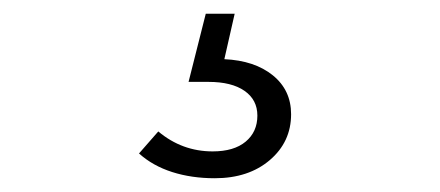

<svg xmlns="http://www.w3.org/2000/svg" viewBox="-20 -20 640 279"><path d="M292 239Q258.4 239 230.2 230Q202 221 182 203L210 171Q244.6 200 289 200Q320 200 337 185.8Q354 171.6 354 148Q354 125 335.3 112Q316.6 99 283 99H254L279 0H321L306 66Q350 68 376.5 89.5Q403 111 403 146Q403 186.2 372.1 212.6Q341.2 239 292 239Z"/></svg>

Font: Red Hat Mono
Style: Regular
Weight: 300
Monospace: yes
Designer: Pentagram, MCKL
Foundry: Pentagram, MCKL
Version: Version 1.023